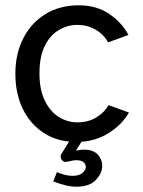

<svg xmlns="http://www.w3.org/2000/svg" viewBox="-20 -524 540 725"><path d="M269 12Q198 12 146 -21.5Q94 -55 66 -113Q38 -171 38 -246Q38 -320 67.5 -378.5Q97 -437 151 -470.5Q205 -504 278 -504Q345 -504 393 -471Q441 -438 465 -392L388 -364Q372 -394 341 -412Q310 -430 272 -430Q235 -430 202 -410.5Q169 -391 149 -350.5Q129 -310 129 -247Q129 -185 149.5 -143.5Q170 -102 202.5 -82Q235 -62 272 -62Q313 -62 343.5 -80.5Q374 -99 390 -127L467 -99Q439 -51 387 -19.5Q335 12 269 12ZM269 181Q250 181 228.5 176Q207 171 181 161L195 126Q212 133 226.5 136.5Q241 140 253 140Q279 140 291.5 129Q304 118 304 106Q304 96 295.5 88.5Q287 81 268 81Q261 81 253.5 82.5Q246 84 237 86Q224 90 216.5 83Q209 76 209 67Q209 61 212 57L263 -25L297 -4L267 45Q275 43 282.5 42Q290 41 297 41Q332 41 349 59.5Q366 78 366 102Q366 130 342 155.5Q318 181 269 181Z"/></svg>

Font: Atkinson Hyperlegible
Style: Regular
Weight: 400
Designer: Elliott Scott, Megan Eiswerth, Linus Boman, Theodore Petrosky
Foundry: Braille Institute
Version: Version 1.006; ttfautohint (v1.8.3)